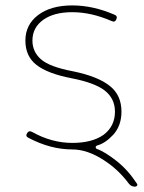

<svg xmlns="http://www.w3.org/2000/svg" viewBox="-20 -575 540 720"><path d="M486.3 125Q471.7 125 462.9 113.3Q423.8 60.5 369.1 25.4Q307.6 -14.6 251 -14.6Q168.9 -14.6 85.9 -58.6Q74.2 -64.5 82 -76.2Q88.9 -86.9 100.6 -80.1Q173.8 -39.1 251 -39.1Q325.2 -39.1 368.2 -69.3Q411.1 -101.6 411.1 -156.2Q411.1 -205.1 373 -235.4Q335 -264.6 250 -281.2Q158.2 -298.8 116.2 -332Q75.2 -364.3 75.2 -422.9Q75.2 -482.4 123 -518.6Q170.9 -554.7 251 -554.7Q329.1 -554.7 410.2 -519.5Q421.9 -514.6 416 -502Q411.1 -490.2 398.4 -496.1Q322.3 -529.3 251 -529.3Q182.6 -529.3 142.6 -501Q101.6 -471.7 101.6 -422.9Q101.6 -380.9 133.8 -352.5Q166 -324.2 253.9 -307.6Q348.6 -288.1 392.6 -252Q435.5 -217.8 435.5 -156.2Q435.5 -103.5 404.3 -69.3Q374 -37.1 343.8 -29.3Q338.9 -27.3 338.9 -23.4V-22.5Q338.9 -18.6 342.8 -16.6Q372.1 -6.8 418 29.3Q460 62.5 493.2 113.3Q495.1 115.2 495.1 117.2Q495.1 119.1 494.1 121.1Q491.2 125 486.3 125Z"/></svg>

Font: Rounded Mgen+ 1m thin
Style: Regular
Weight: 100
Designer: [Source Han Sans]
Ryoko NISHIZUKA  (kana & ideographs); Paul D. Hunt (Latin, Greek & Cyrillic); Wenlong ZHANG  (bopomofo
Version: Version 1.059.20150602